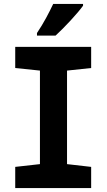

<svg xmlns="http://www.w3.org/2000/svg" viewBox="-20 -951 540 971"><path d="M261 -771Q296 -803 337.5 -848Q379 -893 400 -922V-931H249Q233 -897 213 -860Q193 -823 167 -784V-771ZM441 0V-107L319 -121V-594L441 -607V-714H57V-607L182 -594V-121L57 -107V0Z"/></svg>

Font: Noto Sans Mono UI Condensed ExtraBold
Style: Regular
Weight: 800
Width: 3
Designer: Monotype Design team
Foundry: Monotype Imaging Inc.
Version: 1.000